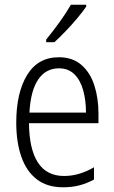

<svg xmlns="http://www.w3.org/2000/svg" viewBox="-20 -785 485 815"><path d="M230 -542Q288 -542 325.5 -509.5Q363 -477 380.5 -422.5Q398 -368 398 -303V-262H103Q104 -152 141 -95Q178 -38 252 -38Q316 -38 379 -75V-23Q350 -7 318 1.5Q286 10 248 10Q180 10 136 -24Q92 -58 70.5 -120Q49 -182 49 -264Q49 -391 95 -466.5Q141 -542 230 -542ZM230 -495Q175 -495 142.5 -448Q110 -401 105 -307H345Q345 -359 333 -402Q321 -445 295.5 -470Q270 -495 230 -495ZM346 -757Q331 -735 307.5 -707Q284 -679 258 -652Q232 -625 211 -606H176V-617Q206 -654 233.5 -692Q261 -730 281 -765H346Z"/></svg>

Font: Noto Sans Lao UI Cond Light
Style: Regular
Weight: 300
Width: 3
Designer: Monotype Design Team
Foundry: Monotype Imaging Inc.
Version: Version 2.000; ttfautohint (v1.8.4.7-5d5b)